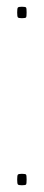

<svg xmlns="http://www.w3.org/2000/svg" viewBox="-20 -550 130 570"><path d="M31 -17Q31 -29 33 -31.5Q35 -34 45 -34Q56 -34 57.5 -31.5Q59 -29 59 -17Q59 -5 57.5 -2.5Q56 0 45 0Q35 0 33 -2.5Q31 -5 31 -17ZM31 -513Q31 -525 33 -527.5Q35 -530 45 -530Q56 -530 57.5 -527.5Q59 -525 59 -513Q59 -501 57.5 -498.5Q56 -496 45 -496Q35 -496 33 -498.5Q31 -501 31 -513Z"/></svg>

Font: Georama ExtraCondensed Thin
Style: Regular
Weight: 100
Width: 2
Designer: Jean-Baptiste Levee
Foundry: Production Type
Version: Version 1.001